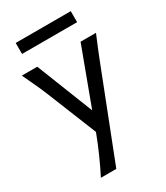

<svg xmlns="http://www.w3.org/2000/svg" viewBox="-222 -773 958 1106"><g transform="rotate(-30 256.5 -220.0)"><path d="M212.4 239.3H109.9Q123.5 212.9 137.5 183.6Q151.4 154.3 164.8 124.3Q178.2 94.2 190.4 64.7Q202.6 35.2 212.9 7.8L217.3 -3.9L87.9 -324.7Q74.7 -357.9 55.9 -399.4Q37.1 -440.9 9.8 -498H112.3L260.7 -122.1L400.4 -498H502.9Q478.5 -441.4 462.2 -400.1Q445.8 -358.9 432.6 -325.2ZM73.2 -678.7H439.5V-605.5H73.2Z"/></g></svg>

Font: Andika FrenchTight
Style: Regular
Weight: 400
Designer: Victor Gaultney, Annie Olsen, Julie Remington, Don Collingsworth, Eric Hays, Becca Hirsbrunner
Foundry: SIL International
Version: Version 5.000 ; Dig1 Dig4Opn Dig7 LnSpcTght